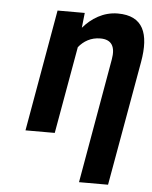

<svg xmlns="http://www.w3.org/2000/svg" viewBox="-53 -582 658 830"><g transform="rotate(5 276.0 -167.5)"><path d="M359 -424C408 -424 426 -394 416 -338L321 203H447L543 -338C565 -463 535 -538 425 -538C362 -538 311 -505 275 -463L282 -528H164L71 0H198L265 -378C287 -405 318 -424 359 -424Z"/></g></svg>

Font: Asimov
Style: NarIt
Weight: 500
Designer: Google
Version: Version 2.000980; 2014